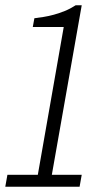

<svg xmlns="http://www.w3.org/2000/svg" viewBox="-38 -706 392 726"><path d="M-18 0 -10 -45H105L203 -604H86L92 -637Q108 -639 127 -642Q146 -645 166 -650.5Q186 -656 207 -664.5Q228 -673 248 -686H271L158 -45H271L263 0Z"/></svg>

Font: Archivo ExtraCondensed ExtraLight
Style: Italic
Weight: 250
Width: 2
Italic angle: -10°
Designer: Hector Gatti
Foundry: Omnibus-Type
Version: Version 2.001